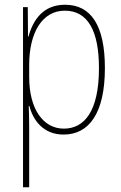

<svg xmlns="http://www.w3.org/2000/svg" viewBox="-20 -557 511 809"><path d="M254 -537C161 -537 119 -472 100 -403H98L97 -527H77V232H103V-21C103 -56 102 -88 101 -110H104C119 -51 162 10 248 10C355 10 422 -80 422 -270C422 -449 364 -537 254 -537ZM253 -512C350 -512 397 -427 397 -270C397 -86 334 -15 249 -15C163 -15 103 -96 103 -232V-284C103 -418 157 -512 253 -512Z"/></svg>

Font: Noto Sans Gujarati UI Condensed Thin
Style: Regular
Weight: 100
Width: 3
Designer: Jelle Bosma - Monotype Design Team, Universal Thirst
Foundry: Monotype Imaging Inc.
Version: Version 2.106